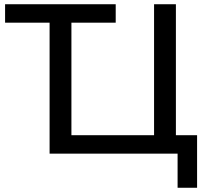

<svg xmlns="http://www.w3.org/2000/svg" viewBox="-20 -725 973 906"><path d="M818 161V0H214V-618H4V-705H526V-618H317V-87H707V-705H810V-87H910V161Z"/></svg>

Font: Nunito Sans 12pt SemiBold
Style: Regular
Weight: 600
Designer: Vernon Adams
Foundry: Vernon Adams
Version: Version 3.101;gftools[0.9.27]